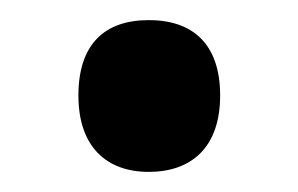

<svg xmlns="http://www.w3.org/2000/svg" viewBox="-20 -447 296 191"><path d="M58 -352C58 -301 86 -276 128 -276C170 -276 199 -300 199 -352C199 -404 171 -427 128 -427C84 -427 58 -403 58 -352Z"/></svg>

Font: Noto Sans Gujarati UI Condensed SemiBold
Style: Regular
Weight: 600
Width: 3
Designer: Jelle Bosma - Monotype Design Team, Universal Thirst
Foundry: Monotype Imaging Inc.
Version: Version 2.106